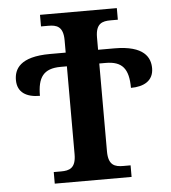

<svg xmlns="http://www.w3.org/2000/svg" viewBox="-52 -761 722 809"><g transform="rotate(-5 309.5 -357.0)"><path d="M147 0H472V-49H441C406 -49 378 -57 378 -116V-488H405C475 -488 502 -455 502 -374C557 -374 598 -396 598 -449C598 -494 573 -546 447 -546H378V-598C378 -657 406 -665 441 -665H472V-714H147V-665H178C213 -665 241 -657 241 -598V-546H175C46 -546 22 -494 22 -449C22 -396 61 -374 117 -374C117 -451 141 -488 215 -488H241V-116C241 -57 213 -49 178 -49H147Z"/></g></svg>

Font: Noto Serif Semi
Style: Regular
Weight: 600
Designer: Monotype Design Team
Foundry: Monotype Imaging Inc.
Version: Version 1.002